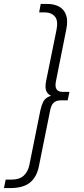

<svg xmlns="http://www.w3.org/2000/svg" viewBox="-88 -762 428 976"><path d="M-68 194 -59 151H-30Q11 151 32.5 131Q54 111 61 78L117 -200Q123 -227 131 -243Q139 -259 153 -267Q161 -272 172 -275Q158 -281 150 -294Q139 -312 146 -348L199 -609Q209 -657 191 -678Q173 -699 140 -699H111L119 -742H152Q188 -742 213 -728Q238 -714 248 -685.5Q258 -657 249 -613L196 -347Q191 -320 200 -307.5Q209 -295 230 -295H265L256 -252H222Q198 -252 185 -240Q172 -228 167 -201L110 82Q99 138 64.5 166Q30 194 -35 194Z"/></svg>

Font: Montserrat Thin Light
Style: Italic
Weight: 300
Italic angle: -11.3°
Version: Version 9.000